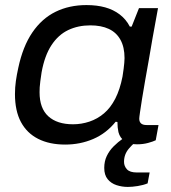

<svg xmlns="http://www.w3.org/2000/svg" viewBox="-20 -558 676 757"><path d="M237 12Q175 12 130.5 -10.5Q86 -33 62.5 -77Q39 -121 39 -187Q39 -213 42.5 -238Q46 -263 52 -290Q70 -375 107.5 -430Q145 -485 199 -511.5Q253 -538 321 -538Q362 -538 394.5 -529Q427 -520 452 -501Q477 -482 492 -453H499L528 -526H603L581 -405Q574 -363 566.5 -320.5Q559 -278 552 -239Q545 -200 540 -168Q535 -136 532 -115.5Q529 -95 529 -90Q529 -78 536 -71.5Q543 -65 558 -65H605L594 -5Q584 0 564 5.5Q544 11 520 11Q490 11 471.5 -1.5Q453 -14 447 -37Q445 -46 444 -56Q443 -66 443 -77L436 -78Q399 -32 347.5 -10Q296 12 237 12ZM268 -68Q301 -68 332.5 -78.5Q364 -89 390 -111Q416 -133 434.5 -169Q453 -205 463 -256Q466 -274 467.5 -287Q469 -300 470 -310Q471 -320 471 -329Q471 -372 455 -401Q439 -430 409 -444Q379 -458 336 -458Q288 -458 249 -439.5Q210 -421 183 -380Q156 -339 144 -273Q141 -252 139 -238Q137 -224 136.5 -213.5Q136 -203 136 -194Q136 -131 170.5 -99.5Q205 -68 268 -68ZM484 179Q461 179 439.5 172Q418 165 404.5 148.5Q391 132 391 104Q391 78 401 57Q411 36 428 19Q445 2 465 -12H528L527 -8Q508 5 488.5 27.5Q469 50 469 80Q469 97 480.5 109.5Q492 122 519 122H570L562 165Q545 172 523 175.5Q501 179 484 179Z"/></svg>

Font: Archivo SemiExpanded
Style: Italic
Weight: 400
Width: 6
Italic angle: -10°
Designer: Hector Gatti
Foundry: Omnibus-Type
Version: Version 2.001